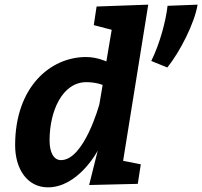

<svg xmlns="http://www.w3.org/2000/svg" viewBox="-20 -795 869 825"><path d="M509 -104 617 -775 395 -767 383 -687 460 -667 437 -531C437 -531 397 -550 350 -550C195 -550 45 -420 45 -171C45 -69 97 10 186 10C313 10 395 -138 400 -148L363 0L572 -5L585 -89ZM407 -347C407 -347 342 -107 242 -107C211 -107 193 -139 193 -192C193 -318 248 -442 351 -442C393 -442 421 -430 421 -430ZM699 -505C753 -572 816 -695 829 -775L700 -770C693 -707 668 -610 630 -533Z"/></svg>

Font: Bitter
Style: Bold Italic
Weight: 700
Designer: Sol Matas
Foundry: Sol Matas
Version: Version 1.002